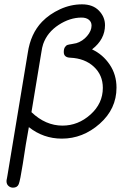

<svg xmlns="http://www.w3.org/2000/svg" viewBox="-20 -635 565 885"><path d="M10 200Q10 195 12 187Q14 179 14 176L108 -391Q121 -480 174 -535Q208 -570 257 -592.5Q306 -615 358 -615Q408 -615 436 -586Q464 -557 464 -519Q464 -454 405 -408V-407Q454 -384 485.5 -337.5Q517 -291 517 -231Q517 -133 439.5 -64.5Q362 4 265 4Q180 4 113 -49Q99 26 85 121Q73 197 66.5 213.5Q60 230 40 230Q28 230 19 222Q10 214 10 200ZM125 -118Q190 -56 268 -56Q340 -56 397 -107Q454 -158 454 -230Q454 -289 412.5 -327.5Q371 -366 304 -369Q274 -370 274 -395Q274 -410 279.5 -418Q285 -426 291.5 -428Q298 -430 311.5 -432Q325 -434 332 -436Q361 -445 381.5 -469Q402 -493 402 -517Q402 -534 389.5 -544Q377 -554 356 -554Q302 -554 250 -520Q198 -486 179 -432Q174 -418 170 -390Z"/></svg>

Font: CMU Typewriter Text
Style: LightOblique
Weight: 200
Italic angle: -9.46001°
Version: Version 0.7.0